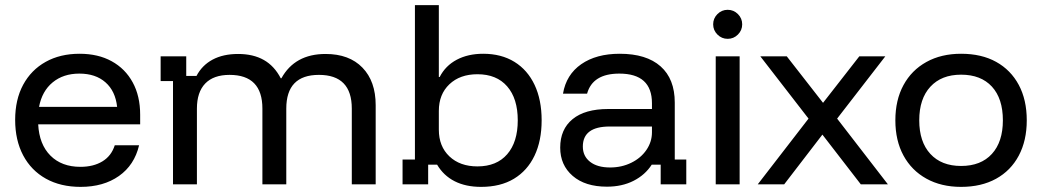

<svg xmlns="http://www.w3.org/2000/svg" viewBox="-20 -720 4070 750"><path d="M295 10Q216.7 10 159.2 -22.1Q101.7 -54.2 70.4 -113.3Q39.2 -172.5 39.2 -251.7Q39.2 -330.8 70.4 -388.8Q101.7 -446.7 158.3 -478.3Q215 -510 290.8 -510Q363.3 -510 416.2 -480.8Q469.2 -451.7 498.3 -398.3Q527.5 -345 527.5 -271.7V-234.2H129.2Q133.3 -155.8 177.1 -112.1Q220.8 -68.3 294.2 -68.3Q345 -68.3 380 -89.6Q415 -110.8 428.3 -152.5H523.3Q505 -75 444.6 -32.5Q384.2 10 295 10ZM132.5 -302.5H437.5Q430.8 -364.2 392.1 -398.3Q353.3 -432.5 290 -432.5Q227.5 -432.5 185.8 -398.3Q144.2 -364.2 132.5 -302.5Z M655.8 0V-403.3H607.5V-500H707.5V-423.3H747.5Q769.2 -465 810.4 -487.1Q851.7 -509.2 910 -509.2Q969.2 -509.2 1010.4 -485.8Q1051.7 -462.5 1076.7 -414.2H1079.2Q1131.7 -509.2 1251.7 -509.2Q1344.2 -509.2 1395.8 -455.8Q1447.5 -402.5 1447.5 -309.2V0H1354.2V-295.8Q1354.2 -427.5 1225.8 -427.5Q1098.3 -427.5 1098.3 -295.8V0H1005V-295.8Q1005 -427.5 876.7 -427.5Q814.2 -427.5 781.7 -393.8Q749.2 -360 749.2 -295.8V0Z M1859.2 10Q1799.2 10 1755.8 -12.1Q1712.5 -34.2 1687.5 -76.7H1652.5V0H1552.5V-96.7H1600.8V-700H1694.2V-419.2H1697.5Q1720 -463.3 1764.2 -486.7Q1808.3 -510 1867.5 -510Q1938.3 -510 1989.6 -478.3Q2040.8 -446.7 2068.3 -388.3Q2095.8 -330 2095.8 -250Q2095.8 -170 2067.9 -111.7Q2040 -53.3 1987.5 -21.7Q1935 10 1859.2 10ZM1845 -70Q1920 -70 1961.2 -117.5Q2002.5 -165 2002.5 -250Q2002.5 -335 1961.2 -382.5Q1920 -430 1845 -430Q1776.7 -430 1735.4 -390.8Q1694.2 -351.7 1694.2 -286.7V-213.3Q1694.2 -148.3 1735.4 -109.2Q1776.7 -70 1845 -70Z M2350.8 9.2Q2265.8 9.2 2217.1 -32.9Q2168.3 -75 2168.3 -143.3Q2168.3 -215 2216.7 -254.6Q2265 -294.2 2355.8 -294.2H2526.7V-316.7Q2526.7 -432.5 2399.2 -432.5Q2295 -432.5 2273.3 -354.2H2179.2Q2191.7 -428.3 2250.4 -469.2Q2309.2 -510 2400.8 -510Q2505 -510 2560.4 -460.8Q2615.8 -411.7 2615.8 -319.2V-96.7H2660.8V0H2560.8V-76.7H2525.8Q2500 -36.7 2455 -13.8Q2410 9.2 2350.8 9.2ZM2363.3 -65.8Q2408.3 -65.8 2445.8 -84.2Q2483.3 -102.5 2505 -134.2Q2526.7 -165.8 2526.7 -203.3V-225.8H2361.7Q2256.7 -225.8 2256.7 -147.5Q2256.7 -110 2285 -87.9Q2313.3 -65.8 2363.3 -65.8Z M2775.8 0V-500H2869.2V0ZM2822.5 -568.3Q2799.2 -568.3 2782.5 -585Q2765.8 -601.7 2765.8 -625Q2765.8 -648.3 2782.5 -665Q2799.2 -681.7 2822.5 -681.7Q2845.8 -681.7 2862.5 -665Q2879.2 -648.3 2879.2 -625Q2879.2 -601.7 2862.5 -585Q2845.8 -568.3 2822.5 -568.3Z M2940 0 3138.3 -256.7 2950 -500H3053.3L3195 -318.3L3336.7 -500H3438.3L3250 -256.7L3448.3 0H3342.5L3192.5 -194.2L3043.3 0Z M3734.2 10Q3656.7 10 3598.8 -22.1Q3540.8 -54.2 3509.2 -112.5Q3477.5 -170.8 3477.5 -250Q3477.5 -329.2 3509.2 -387.5Q3540.8 -445.8 3598.8 -477.9Q3656.7 -510 3734.2 -510Q3814.2 -510 3871.2 -478.3Q3928.3 -446.7 3959.6 -388.3Q3990.8 -330 3990.8 -250Q3990.8 -170.8 3959.6 -112.1Q3928.3 -53.3 3870.8 -21.7Q3813.3 10 3734.2 10ZM3734.2 -71.7Q3811.7 -71.7 3854.6 -118.8Q3897.5 -165.8 3897.5 -250Q3897.5 -335 3854.6 -381.7Q3811.7 -428.3 3734.2 -428.3Q3657.5 -428.3 3614.2 -381.2Q3570.8 -334.2 3570.8 -250Q3570.8 -165.8 3614.2 -118.8Q3657.5 -71.7 3734.2 -71.7Z"/></svg>

Font: Funnel Display
Style: Regular
Weight: 400
Designer: NORD ID, Kristian Moeller
Foundry: Dicotype
Version: Version 1.000